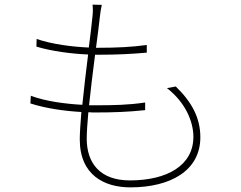

<svg xmlns="http://www.w3.org/2000/svg" viewBox="-20 -785 1040 828"><path d="M700 -405C780 -343 814 -260 814 -195C814 -71 700 -7 540 -7C412 -7 354 -81 354 -187C354 -216 357 -255 361 -301C373 -300 384 -300 395 -300C465 -300 530 -302 606 -310V-343C533 -332 468 -331 394 -331C384 -331 374 -331 364 -331C371 -400 381 -477 390 -549H408C484 -549 546 -552 613 -558V-591C548 -582 481 -579 407 -579H394C401 -631 407 -678 411 -715C413 -732 415 -747 419 -764L379 -765C381 -748 381 -735 379 -716C376 -683 370 -635 363 -580C293 -583 204 -594 138 -617L137 -584C203 -564 288 -553 360 -550C351 -479 342 -401 335 -333C262 -337 177 -348 113 -372L111 -339C179 -317 260 -306 331 -302C327 -254 324 -212 324 -184C324 -29 431 23 542 23C715 23 844 -49 844 -193C844 -277 807 -345 738 -412Z"/></svg>

Font: Noto Sans T Chinese Thin
Style: Regular
Weight: 100
Designer: Ryoko NISHIZUKA (kana & ideographs); Paul D. Hunt (Latin, Greek & Cyrillic); Wenlong ZHANG (bopomofo); Sandoll Communica
Foundry: Adobe Systems Incorporated
Version: Version 1.000;PS 1;hotconv 1.0.78;makeotf.lib2.5.61930